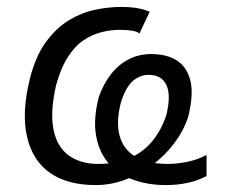

<svg xmlns="http://www.w3.org/2000/svg" viewBox="-20 -525 661 554"><path d="M256 9Q175 9 124.5 -26Q74 -61 58 -130.5Q42 -200 66 -297Q83 -364 113 -404.5Q143 -445 179.5 -467Q216 -489 255 -497Q294 -505 330 -505Q356 -505 376 -501.5Q396 -498 412 -491L382 -428Q377 -434 360.5 -436.5Q344 -439 326 -439Q301 -439 274 -432.5Q247 -426 222 -409.5Q197 -393 176.5 -361.5Q156 -330 142 -280Q124 -201 134.5 -150.5Q145 -100 179 -76Q213 -52 263 -52Q313 -52 352 -68Q391 -84 418 -116Q445 -148 460 -193Q474 -251 460 -280Q446 -309 409 -309Q384 -309 363.5 -291.5Q343 -274 329 -230Q314 -172 325.5 -132Q337 -92 372.5 -72Q408 -52 464 -52Q490 -52 520 -58Q550 -64 576 -78V-17Q549 -3 520 3Q491 9 458 9Q405 9 361.5 -7.5Q318 -24 291.5 -56Q265 -88 257 -135Q249 -182 265 -245Q278 -282 299.5 -310Q321 -338 350.5 -353.5Q380 -369 416 -369Q462 -369 491 -350Q520 -331 529.5 -291.5Q539 -252 523 -188Q510 -148 483 -112Q456 -76 419.5 -49Q383 -22 341.5 -6.5Q300 9 256 9Z"/></svg>

Font: Nunito Sans 7pt Condensed
Style: Italic
Weight: 400
Width: 3
Italic angle: -9°
Designer: Vernon Adams
Foundry: Vernon Adams
Version: Version 3.101;gftools[0.9.27]